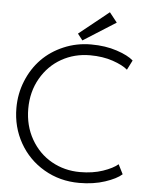

<svg xmlns="http://www.w3.org/2000/svg" viewBox="-58 -885 741 945"><g transform="rotate(5 313.0 -413.0)"><path d="M323.5 -688 299 -719.5 446.5 -838 484.5 -790ZM368 -41.5Q431 -41.5 480.8 -58.5Q530.5 -75.5 554.5 -96.5L578.5 -49Q552.5 -25.5 496 -6.8Q439.5 12 368.5 12Q273 12 195 -33.5Q117 -79 73 -157Q29 -235 29 -329Q29 -399.5 54.8 -462.8Q80.5 -526 125.2 -572Q170 -618 233.5 -645Q297 -672 368.5 -672Q439.5 -672 496 -653.2Q552.5 -634.5 578.5 -611L554.5 -563.5Q530.5 -584.5 480.8 -601.5Q431 -618.5 368 -618.5Q291 -618.5 227.2 -582.5Q163.5 -546.5 125.5 -480.2Q87.5 -414 87.5 -330.5Q87.5 -246.5 125.5 -180Q163.5 -113.5 227.2 -77.5Q291 -41.5 368 -41.5Z"/></g></svg>

Font: League Spartan Light
Style: Regular
Weight: 277
Foundry: The League of Moveable Type
Version: Version 2.002